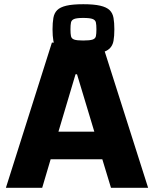

<svg xmlns="http://www.w3.org/2000/svg" viewBox="-20 -890 723 910"><path d="M8 0 226 -688H463L682 0H506L465 -135H220L180 0ZM257 -266H427L345 -538H338ZM374 -633Q324 -633 294.5 -639.5Q265 -646 251 -660Q237 -674 233 -696.5Q229 -719 229 -751Q229 -782 233 -805Q237 -828 251 -842Q265 -856 294.5 -863Q324 -870 375 -870Q425 -870 455 -863Q485 -856 499.5 -842Q514 -828 518 -805Q522 -782 522 -751Q522 -719 518 -696.5Q514 -674 499.5 -660Q485 -646 455 -639.5Q425 -633 374 -633ZM374 -698Q406 -698 419 -702.5Q432 -707 434.5 -718.5Q437 -730 437 -751Q437 -772 434.5 -783.5Q432 -795 419 -800Q406 -805 374 -805Q344 -805 331.5 -800Q319 -795 316.5 -783.5Q314 -772 314 -751Q314 -730 316.5 -718.5Q319 -707 331.5 -702.5Q344 -698 374 -698Z"/></svg>

Font: Saira Thin
Style: Bold
Weight: 700
Version: Version 1.101